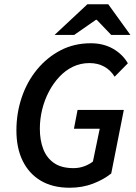

<svg xmlns="http://www.w3.org/2000/svg" viewBox="-20 -869 640 901"><path d="M307 12Q227 12 171.5 -21Q116 -54 86.5 -114Q57 -174 57 -257Q57 -338 82 -412Q107 -486 154 -543Q201 -600 264.5 -633Q328 -666 406 -666Q465 -666 510 -640.5Q555 -615 580 -572L518 -509Q498 -541 468 -557Q438 -573 400 -573Q358 -573 322.5 -556Q287 -539 258.5 -508.5Q230 -478 209.5 -439Q189 -400 178 -355.5Q167 -311 167 -265Q167 -211 183 -169.5Q199 -128 233.5 -104Q268 -80 325 -80Q352 -80 376 -89Q400 -98 416 -111L448 -265H327L344 -353H561L502 -55Q466 -26 416 -7Q366 12 307 12ZM236 -705 390 -849H488L592 -705H502L434 -776H430L328 -705Z"/></svg>

Font: Source Sans 3 SemiBold
Style: Italic
Weight: 600
Italic angle: -11°
Designer: Paul D. Hunt
Foundry: Adobe
Version: Version 3.046;hotconv 1.0.118;makeotfexe 2.5.65603